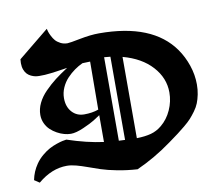

<svg xmlns="http://www.w3.org/2000/svg" viewBox="-92 -1004 1259 1109"><g transform="rotate(-10 537.0 -449.0)"><path d="M548.8 -674.8V-185.1H550.8Q574.2 -184.1 585 -183.6V-671.4Q573.2 -672.9 548.8 -674.8ZM227.1 -94.7Q138.7 -94.7 57.1 -25.9Q44.4 -33.7 26.9 -45.9Q36.6 -95.2 64.9 -136.2Q82 -161.1 105.7 -180.9Q129.4 -200.7 149.7 -211.4Q169.9 -222.2 192.9 -230Q215.8 -237.8 228 -240.2Q240.2 -242.7 251 -244.1Q366.2 -205.6 462.9 -192.9V-350.1Q447.3 -339.4 425.5 -325.7Q403.8 -312 358.6 -292.2Q313.5 -272.5 283.7 -272.5Q265.6 -272.5 244.9 -278.1Q224.1 -283.7 203.4 -295.2Q182.6 -306.6 165.8 -322.5Q148.9 -338.4 138.4 -361.3Q127.9 -384.3 127.9 -410.2Q127.9 -445.3 144.3 -479.2Q160.6 -513.2 191.2 -544.2Q221.7 -575.2 253.4 -599.6Q285.2 -624 327.6 -651.4Q323.2 -650.9 296.6 -646.7Q270 -642.6 261 -641.4Q252 -640.1 231.2 -637.5Q210.4 -634.8 194.3 -634Q178.2 -633.3 161.1 -633.3Q149.4 -633.3 138.2 -635.5Q127 -637.7 114 -643.8Q101.1 -649.9 91.6 -659.7Q82 -669.4 75.7 -686Q69.3 -702.6 69.3 -724.1Q69.3 -736.3 70.8 -747.1L251 -894Q253.4 -884.3 255.9 -876Q258.3 -867.7 266.8 -850.6Q275.4 -833.5 285.6 -821.8Q295.9 -810.1 314.2 -800.5Q332.5 -791 354.5 -791Q367.7 -791 430.9 -803.5Q494.1 -815.9 543.5 -815.9Q856.4 -815.9 980 -640.1Q1011.2 -595.7 1030.3 -540Q1049.3 -484.4 1049.3 -427.2Q1049.3 -396.5 1043.7 -368.9Q1038.1 -341.3 1029.5 -319.6Q1021 -297.9 1004.6 -275.6Q988.3 -253.4 973.9 -237.5Q959.5 -221.7 934.1 -200.7Q908.7 -179.7 890.1 -165.8Q871.6 -151.9 839.8 -128.9Q835.4 -125.5 833 -124Q734.4 -52.2 627 -3.9Q565.4 -7.8 509.8 -18.6Q454.1 -29.3 415.8 -42Q377.4 -54.7 344.7 -66.7Q312 -78.6 282 -86.7Q252 -94.7 227.1 -94.7ZM419.4 -662.6Q395 -651.4 371.8 -635Q348.6 -618.7 327.1 -595.9Q305.7 -573.2 292.5 -543.5Q279.3 -513.7 279.3 -481.9Q279.3 -431.6 307.1 -400.6Q335 -369.6 378.9 -369.6Q425.8 -369.6 462.9 -382.8L464.8 -664.1Q441.4 -664.1 419.4 -662.6ZM653.8 -181.6Q703.1 -182.6 737.5 -191.9Q772 -201.2 800.8 -225.1Q840.3 -257.3 862.5 -306.9Q884.8 -356.4 884.8 -409.7Q884.8 -494.1 823.7 -561.5Q762.7 -628.9 653.8 -658.2Z"/></g></svg>

Font: KJV1611
Style: Regular
Weight: 400
Version: Version 3.6.1